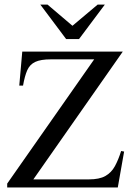

<svg xmlns="http://www.w3.org/2000/svg" viewBox="-20 -826 592 846"><path d="M526.9 -158.2 499 0H11.7V-17.1L395 -564.5H204.1Q159.2 -564.5 135.3 -553.2Q111.3 -542 100.1 -516.6Q88.9 -491.2 81.5 -448.7H64.9L78.1 -598.6H521L127 -35.6H372.1Q418 -35.6 444.3 -50.5Q470.7 -65.4 486.1 -93.5Q501.5 -121.6 513.7 -160.6ZM441.9 -805.7 328.1 -653.8H271.5L157.7 -805.7H189.5L299.3 -712.4L410.2 -805.7Z"/></svg>

Font: Scheherazade New Rohingya
Style: Regular
Weight: 400
Designer: SIL International
Foundry: SIL International
Version: Version 3.000 ; LngRng